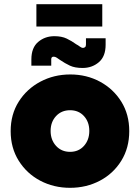

<svg xmlns="http://www.w3.org/2000/svg" viewBox="-20 -886 657 918"><path d="M315 12Q237 12 172.5 -22Q108 -56 69.5 -117.5Q31 -179 31 -259Q31 -339 69.5 -400Q108 -461 173 -495.5Q238 -530 316 -530Q394 -530 458 -495.5Q522 -461 560 -400Q598 -339 598 -259Q598 -179 560 -117.5Q522 -56 457.5 -22Q393 12 315 12ZM315 -160Q356 -160 381.5 -188.5Q407 -217 407 -260Q407 -303 381.5 -331Q356 -359 315 -359Q274 -359 248 -331Q222 -303 222 -260Q222 -217 248 -188.5Q274 -160 315 -160ZM375 -561Q338 -561 314.5 -572Q291 -583 266 -600Q259 -605 251.5 -610Q244 -615 237 -615Q225 -615 225 -603V-572H130V-602Q130 -658 162.5 -685.5Q195 -713 240 -713Q275 -713 299 -701.5Q323 -690 345 -674Q353 -670 361.5 -663.5Q370 -657 377 -657Q382 -657 386.5 -660.5Q391 -664 391 -673V-703H485V-672Q485 -616 452.5 -588.5Q420 -561 375 -561ZM154 -759V-866H469V-759Z"/></svg>

Font: MuseoModerno Black
Style: Regular
Weight: 900
Designer: Pablo Cosgaya, Héctor Gatti, Marcela Romero, and the Authors of The MuseoModerno Project.
Foundry: Omnibus-Type Team
Version: Version 1.001